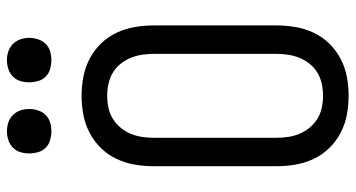

<svg xmlns="http://www.w3.org/2000/svg" viewBox="-250 -742 1001 540"><g transform="rotate(-90 250.0 -472.5)"><path d="M250 8Q277 8 303.5 3Q330 -2 354 -14.5Q378 -27 397 -46.5Q416 -66 427.5 -90.5Q439 -115 443.5 -141.5Q448 -168 448 -195V-540Q448 -567 443.5 -593.5Q439 -620 427.5 -644.5Q416 -669 397 -688.5Q378 -708 354 -720.5Q330 -733 303.5 -738Q277 -743 250 -743Q223 -743 196.5 -738Q170 -733 146 -720.5Q122 -708 103 -688.5Q84 -669 72.5 -644.5Q61 -620 56.5 -593.5Q52 -567 52 -540V-195Q52 -168 56.5 -141.5Q61 -115 72.5 -90.5Q84 -66 103 -46.5Q122 -27 146 -14.5Q170 -2 196.5 3Q223 8 250 8ZM250 -64Q233 -64 216.5 -67.5Q200 -71 186 -79.5Q172 -88 161 -101Q150 -114 143.5 -129.5Q137 -145 134.5 -161.5Q132 -178 132 -195V-540Q132 -557 134.5 -573.5Q137 -590 143.5 -605.5Q150 -621 161 -634Q172 -647 186 -655.5Q200 -664 216.5 -667.5Q233 -671 250 -671Q267 -671 283.5 -667.5Q300 -664 314.5 -655.5Q329 -647 339.5 -634Q350 -621 356.5 -605.5Q363 -590 365.5 -573.5Q368 -557 368 -540V-195Q368 -178 365.5 -161.5Q363 -145 356.5 -129.5Q350 -114 339.5 -101Q329 -88 314.5 -79.5Q300 -71 283.5 -67.5Q267 -64 250 -64ZM350 -828Q363 -828 375 -831.5Q387 -835 396 -844Q405 -853 409 -865.5Q413 -878 413 -890Q413 -903 409 -915Q405 -927 396 -936Q387 -945 375 -949Q363 -953 350 -953Q338 -953 325.5 -949Q313 -945 304 -936Q295 -927 291.5 -915Q288 -903 288 -890Q288 -878 291.5 -865.5Q295 -853 304 -844Q313 -835 325.5 -831.5Q338 -828 350 -828ZM150 -828Q163 -828 175 -831.5Q187 -835 196 -844Q205 -853 209 -865.5Q213 -878 213 -890Q213 -903 209 -915Q205 -927 196 -936Q187 -945 175 -949Q163 -953 150 -953Q138 -953 125.5 -949Q113 -945 104 -936Q95 -927 91.5 -915Q88 -903 88 -890Q88 -878 91.5 -865.5Q95 -853 104 -844Q113 -835 125.5 -831.5Q138 -828 150 -828Z"/></g></svg>

Font: Iosevka SS09
Style: Regular
Weight: 400
Monospace: yes
Designer: Belleve Invis
Foundry: Belleve Invis
Version: Version 5.2.1; ttfautohint (v1.8.3)